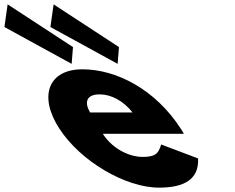

<svg xmlns="http://www.w3.org/2000/svg" viewBox="-375 -846 1078 881"><path d="M468.7 -232C465.8 -238 458.7 -249 454.2 -256C337.6 -436 159 -528 3 -528C-152 -528 -200 -406 -102.8 -256C-6.3 -107 199.7 15 354.7 15C468.7 15 538.8 -22 533.9 -119L364.5 -183C351.3 -137 333.4 -126 276.4 -126C231.4 -126 147.9 -153 96.7 -232ZM38.3 -330C10.8 -377 21.5 -413 82.5 -413C134.5 -413 190.3 -384 233.3 -330ZM-40.1 -630 -46.2 -553 -354.7 -722 -340 -826ZM170.9 -630 164.8 -553 -143.7 -722 -129 -826Z"/></svg>

Font: Hussar
Style: BdOpOblSeven
Weight: 700
Foundry: Cannot Into Space Fonts
Version: Version 2.00